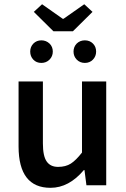

<svg xmlns="http://www.w3.org/2000/svg" viewBox="-20 -877 596 909"><path d="M343.3 -594.7Q328.1 -610.4 328.1 -632.8Q328.1 -655.3 343.3 -670.9Q358.9 -686 381.8 -686Q404.8 -686 419.9 -670.9Q435.1 -655.8 435.1 -632.8Q435.1 -610.4 419.9 -594.7Q404.8 -579.1 381.8 -579.1Q358.9 -579.1 343.3 -594.7ZM175.8 -579.1Q152.3 -579.1 137.7 -594.7Q123 -610.4 123 -632.8Q123 -655.3 138.2 -670.9Q153.3 -686 175.8 -686Q198.2 -686 214.4 -670.9Q230 -655.8 230 -632.8Q230 -610.4 214.4 -594.7Q198.7 -579.1 175.8 -579.1ZM179.2 -856.9 276.9 -788.1H280.8L378.9 -856.9L418 -820.8L325.2 -729H232.9L140.1 -820.8ZM219.2 12.2Q68.4 12.2 67.9 -183.1V-491.2H183.1V-198.2Q183.1 -137.7 201.2 -112.3Q218.8 -86.9 254.9 -86.9Q291 -86.9 315.4 -102.5Q339.8 -118.2 368.2 -154.8V-491.2H482.9V0H389.2L379.9 -71.8H377Q306.2 12.2 219.2 12.2Z"/></svg>

Font: SourceSansPro-Semibold
Style: Regular
Weight: 600
Designer: Paul D. Hunt
Foundry: Adobe Systems Incorporated
Version: Version 2.020;PS 2.0;hotconv 1.0.86;makeotf.lib2.5.63406